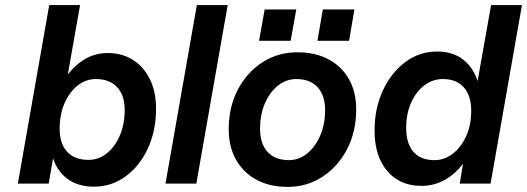

<svg xmlns="http://www.w3.org/2000/svg" viewBox="-20 -720 2067 753"><path d="M173 -700H294L246 -428Q276 -467 315.5 -489.5Q355 -512 403 -512Q459 -512 501.5 -485Q544 -458 568 -409Q592 -360 592 -294Q592 -207 560 -138Q528 -69 473 -28.5Q418 12 349 12Q287 12 246.5 -17Q206 -46 188 -99L171 0H50ZM469 -289Q469 -346 439.5 -378Q410 -410 356 -410Q317 -410 285 -385Q253 -360 233.5 -316Q214 -272 214 -215Q214 -156 243.5 -124.5Q273 -93 327 -93Q366 -93 398 -118Q430 -143 449.5 -187.5Q469 -232 469 -289Z M752 -700H873L750 0H629Z M1246 -683H1370L1349 -560H1225ZM1018 -683H1142L1120 -560H996ZM877 -213Q877 -300 912.5 -368Q948 -436 1009 -475.5Q1070 -515 1147 -515Q1216 -515 1268 -487.5Q1320 -460 1348.5 -409.5Q1377 -359 1377 -291Q1377 -204 1341.5 -135.5Q1306 -67 1245 -27Q1184 13 1108 13Q1038 13 986 -15Q934 -43 905.5 -94Q877 -145 877 -213ZM1255 -289Q1255 -346 1225.5 -378Q1196 -410 1142 -410Q1103 -410 1071 -385Q1039 -360 1019.5 -316Q1000 -272 1000 -215Q1000 -156 1029.5 -124Q1059 -92 1113 -92Q1152 -92 1184 -117.5Q1216 -143 1235.5 -187.5Q1255 -232 1255 -289Z M2027 -700 1904 0H1783L1796 -78Q1765 -37 1723.5 -14Q1682 9 1633 9Q1548 9 1498.5 -49.5Q1449 -108 1449 -208Q1449 -295 1481.5 -365Q1514 -435 1569.5 -476.5Q1625 -518 1694 -518Q1755 -518 1795.5 -487Q1836 -456 1853 -402L1906 -700ZM1573 -218Q1573 -157 1601.5 -124.5Q1630 -92 1684 -92Q1723 -92 1755.5 -117Q1788 -142 1808 -185.5Q1828 -229 1828 -285Q1828 -345 1799 -377.5Q1770 -410 1717 -410Q1677 -410 1644.5 -385.5Q1612 -361 1592.5 -317.5Q1573 -274 1573 -218Z"/></svg>

Font: Overused Grotesk SemiBold
Style: Italic
Weight: 600
Italic angle: -10°
Version: Version 0.003